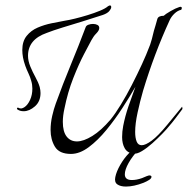

<svg xmlns="http://www.w3.org/2000/svg" viewBox="-20 -554 691 706"><path d="M67 -145Q54 -145 45 -151Q41 -153 43 -156.5Q45 -160 49 -157Q58 -152 70 -160Q82 -168 90.5 -186.5Q99 -205 99 -228Q99 -243 95 -256Q91 -271 84.5 -284.5Q78 -298 73 -312Q67 -329 64.5 -343Q62 -357 62 -370Q62 -402 78 -422Q94 -442 118.5 -452.5Q143 -463 170 -468.5Q197 -474 219 -478Q233 -480 255.5 -485.5Q278 -491 302.5 -498.5Q327 -506 347.5 -514.5Q368 -523 377 -531Q382 -534 384 -534Q389 -534 389 -528Q389 -522 382 -513.5Q375 -505 358 -499Q322 -487 282.5 -475Q243 -463 209 -452.5Q175 -442 152 -433Q83 -409 83 -349Q83 -330 91.5 -309.5Q100 -289 110.5 -270Q121 -251 126 -234Q129 -222 129 -212Q129 -181 108.5 -163Q88 -145 67 -145ZM241 12Q198 12 182 -14.5Q166 -41 166 -76Q166 -102 172 -128Q178 -154 185 -173Q211 -245 240 -315Q269 -385 295 -454Q297 -460 305 -463Q313 -466 322 -466Q331 -466 338 -462.5Q345 -459 345 -451Q345 -442 334 -431Q328 -425 324 -419Q320 -413 316 -406Q309 -393 289.5 -356Q270 -319 249.5 -267Q229 -215 217 -155Q211 -128 211 -106Q211 -70 225 -52Q239 -34 263 -34Q287 -34 319.5 -54Q352 -74 387 -115Q404 -136 424.5 -169.5Q445 -203 465 -242Q485 -281 502 -318Q519 -355 529 -382Q531 -386 532 -389.5Q533 -393 534 -396Q539 -411 542 -425Q545 -439 552 -461Q555 -472 558.5 -484Q562 -496 582 -496Q588 -502 607 -513Q626 -524 639 -528Q641 -529 643 -529Q649 -529 648.5 -524Q648 -519 646 -518Q633 -515 621.5 -504Q610 -493 604 -480Q547 -356 506 -220Q495 -182 486 -140.5Q477 -99 477 -69Q477 -47 482.5 -33.5Q488 -20 501 -20Q515 -20 538 -37Q561 -54 594 -94L649 -161Q649 -162 649.5 -161.5Q650 -161 650 -160Q652 -155 650 -152Q638 -136 626 -120Q614 -104 600 -88Q593 -79 576.5 -62Q560 -45 540.5 -27.5Q521 -10 502 1.5Q483 13 470 11Q448 8 438.5 -9Q429 -26 429 -50Q429 -60 430 -70.5Q431 -81 433 -91Q440 -127 452.5 -163.5Q465 -200 478 -235Q458 -200 430.5 -157.5Q403 -115 371.5 -76.5Q340 -38 306.5 -13Q273 12 241 12ZM443 132Q423 132 411.5 124Q400 116 404 97Q408 77 422 52.5Q436 28 454 9.5Q472 -9 488 -10Q491 -10 491 -5Q467 20 453 45Q439 70 439 87Q439 108 465 108Q482 108 502 101Q513 96 520 93.5Q527 91 528 91Q537 91 537 96Q537 102 528.5 107.5Q520 113 508 118Q472 132 443 132Z"/></svg>

Font: Grey Qo
Style: Regular
Weight: 400
Designer: Robert E. Leuschke
Foundry: Robert E. Leuschke
Version: Version 2.010